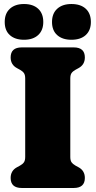

<svg xmlns="http://www.w3.org/2000/svg" viewBox="-20 -936 476 956"><path d="M330 -155Q330 -137 336.2 -128Q342.5 -119 355 -112L370.5 -103.5Q402.5 -86.5 402.5 -50Q402.5 0 347 0H88.5Q33 0 33 -50Q33 -86.5 65 -103.5L80.5 -112Q93 -119 99.2 -128Q105.5 -137 105.5 -155V-545Q105.5 -563 99.2 -572Q93 -581 80.5 -588L65 -596.5Q33 -613.5 33 -650Q33 -700 88.5 -700H347Q402.5 -700 402.5 -650Q402.5 -613.5 370.5 -596.5L355 -588Q342.5 -581 336.2 -572Q330 -563 330 -545ZM99.5 -738Q55 -738 29.2 -761Q3.5 -784 3.5 -826.5Q3.5 -869 29.2 -892.5Q55 -916 99.5 -916Q144.5 -916 170 -892.5Q195.5 -869 195.5 -826.5Q195.5 -785 170 -761.5Q144.5 -738 99.5 -738ZM335.5 -738Q291 -738 265 -761Q239 -784 239 -826.5Q239 -869 265 -892.5Q291 -916 335.5 -916Q381.5 -916 407 -892.5Q432.5 -869 432.5 -826.5Q432.5 -785 407 -761.5Q381.5 -738 335.5 -738Z"/></svg>

Font: Fraunces 72pt SuperSoft Black
Style: Regular
Weight: 900
Version: Version 1.000;[0bf87f6ff]